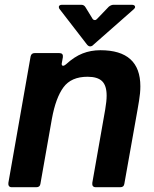

<svg xmlns="http://www.w3.org/2000/svg" viewBox="-20 -783 645 803"><path d="M149 -14Q147 0 132 0H29Q21 0 17.5 -5Q14 -10 15 -18L108 -547Q111 -561 125 -561H228Q245 -561 243 -544L239 -522L238 -516Q238 -508 244 -508Q249 -508 256 -514Q291 -546 325.5 -559.5Q360 -573 400 -573Q567 -573 567 -422Q567 -394 561.5 -361.5Q556 -329 555 -323L500 -14Q498 0 483 0H381Q364 0 366 -18L420 -325Q426 -360 426 -383Q426 -425 407 -443.5Q388 -462 346 -462Q278 -462 245.5 -418Q213 -374 197 -286ZM342 -599 230 -744Q226 -748 226 -754Q226 -758 229.5 -760.5Q233 -763 239 -763H320Q332 -763 338 -752L365 -708Q369 -699 377 -699Q382 -699 387 -705L435 -755Q445 -763 455 -763H531Q538 -763 541.5 -760.5Q545 -758 545 -754Q545 -749 539 -744L372 -597Q365 -589 357 -589Q349 -589 342 -599Z"/></svg>

Font: Open Sauce Two
Style: Bold Italic
Weight: 700
Italic angle: -10°
Designer: Alfredo Marco Pradil
Foundry: Creative Sauce Fz LLC
Version: Version 1.477